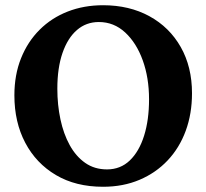

<svg xmlns="http://www.w3.org/2000/svg" viewBox="-20 -705 789 734"><path d="M374 9Q269.6 9 193.8 -35.8Q118 -80.6 76.5 -159.3Q35 -238 35 -340.6Q35 -419 60.5 -482.5Q86 -546 131.6 -591.4Q177.2 -636.8 239 -660.9Q300.8 -685 374 -685Q474.4 -685 551.2 -643Q628 -601 671 -525.1Q714 -449.2 714 -348.4Q714 -270.2 690 -204.9Q666 -139.6 620.9 -91.8Q575.8 -44 513.2 -17.5Q450.6 9 374 9ZM389.2 -57.4Q440.4 -57.4 476.1 -91.5Q511.8 -125.6 530.8 -186Q549.8 -246.4 549.8 -325.4Q549.8 -407.6 525.7 -474.3Q501.6 -541 458.5 -580.9Q415.4 -620.8 357.8 -620.8Q309.6 -620.8 274.2 -590.3Q238.8 -559.8 219 -502.7Q199.2 -445.6 199.2 -365.8Q199.2 -304.6 211 -248.9Q222.8 -193.2 246.5 -150.2Q270.2 -107.2 305.7 -82.3Q341.2 -57.4 389.2 -57.4Z"/></svg>

Font: Vollkorn
Style: Regular
Weight: 400
Designer: Friedrich Althausen
Foundry: Friedrich Althausen
Version: Version 4.104